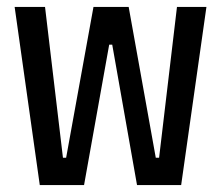

<svg xmlns="http://www.w3.org/2000/svg" viewBox="-20 -536 640 556"><path d="M95.2 0H223.4L296.2 -406.6H305L376.8 0H504.6L577.8 -516H492.5L440.7 -79.2H431.1L352.6 -516H250.7L171.5 -79.2H162.3L110.4 -516H22.4Z"/></svg>

Font: Margiela Mono Medium
Style: Regular
Weight: 500
Designer: Mike Abbink, Paul van der Laan, Pieter van Rosmalen
Foundry: Bold Monday
Version: Version 2.003 2021